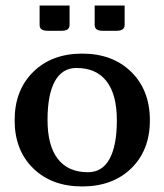

<svg xmlns="http://www.w3.org/2000/svg" viewBox="-20 -670 598 698"><path d="M232.9 -579.1Q232.9 -558.1 204.1 -558.1H152.8Q124 -558.1 124 -579.1V-649.9H232.9ZM433.1 -579.1Q433.1 -558.1 403.8 -558.1H353Q324.2 -558.1 324.2 -579.1V-649.9H433.1ZM299.8 -43.9Q351.6 -43.9 378.2 -92.3Q404.8 -140.6 404.8 -232.9Q404.8 -326.2 367.4 -374.5Q330.1 -422.9 257.8 -422.9Q206.1 -422.9 179.4 -374.5Q152.8 -326.2 152.8 -233.9Q152.8 -140.6 190.2 -92.3Q227.5 -43.9 299.8 -43.9ZM100.6 -408.4Q168 -475.1 278.8 -475.1Q389.6 -475.1 457.3 -408.4Q524.9 -341.8 524.9 -232.9Q524.9 -124 457.3 -58.1Q389.6 7.8 278.8 7.8Q168 7.8 100.6 -58.1Q33.2 -124 33.2 -232.9Q33.2 -341.8 100.6 -408.4Z"/></svg>

Font: Resagokr
Style: Bold
Weight: 600
Designer: gluk
Foundry: gluk
Version: Version 0.95